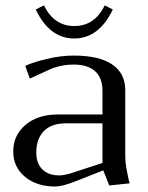

<svg xmlns="http://www.w3.org/2000/svg" viewBox="-20 -680 544 708"><path d="M111.8 -645 142.1 -660.2Q179.2 -584 253.9 -584Q329.1 -584 366.2 -660.2L396 -645Q344.7 -538.1 253.9 -538.1Q162.6 -538.1 111.8 -645ZM252 -475.1Q344.7 -475.1 393.3 -442.6Q441.9 -410.2 441.9 -347.2V-104Q441.9 -81.5 448.2 -48.1Q454.6 -14.6 458 -3.9L382.8 3.9L360.8 -51.8L257.8 -11.2Q209 7.8 184.1 7.8Q114.7 7.8 71.8 -28.3Q28.8 -64.5 28.8 -121.1Q28.8 -181.6 74.2 -219.7Q119.6 -257.8 192.9 -257.8H357.9V-345.2Q357.9 -392.6 330.8 -417.2Q303.7 -441.9 252 -441.9Q199.7 -441.9 154.8 -419.9L89.8 -390.1L73.2 -437Q98.6 -449.7 151.1 -462.4Q203.6 -475.1 252 -475.1ZM357.9 -225.1H222.2Q169.9 -225.1 141.8 -196.8Q113.8 -168.5 113.8 -117.2Q113.8 -78.1 136 -55.7Q158.2 -33.2 199.2 -33.2Q214.8 -33.2 241.2 -41L357.9 -79.1Z"/></svg>

Font: Resagokr
Style: Regular
Weight: 500
Designer: gluk
Foundry: gluk
Version: Version 0.95